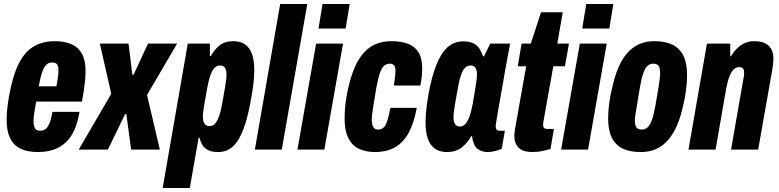

<svg xmlns="http://www.w3.org/2000/svg" viewBox="-20 -745 3877 956"><path d="M168 12Q117 12 82.5 -4.5Q48 -21 30.5 -56.5Q13 -92 13 -148Q13 -173 16 -202.5Q19 -232 25 -266Q43 -367 72.5 -426.5Q102 -486 147 -513Q192 -540 252 -540Q301 -540 335.5 -525Q370 -510 388 -477.5Q406 -445 406 -391Q406 -367 402.5 -333.5Q399 -300 388 -239H160Q154 -206 150.5 -182Q147 -158 147 -140Q147 -125 150.5 -114.5Q154 -104 161 -99Q168 -94 179 -94Q192 -94 201.5 -99Q211 -104 218 -115Q225 -126 231 -144Q237 -162 241 -188H376Q367 -136 350.5 -98.5Q334 -61 308 -36.5Q282 -12 247.5 0Q213 12 168 12ZM173 -315H261Q266 -342 268.5 -361.5Q271 -381 271 -394Q271 -408 268 -417Q265 -426 258 -430Q251 -434 240 -434Q221 -434 209 -421Q197 -408 188.5 -382Q180 -356 173 -315Z M372 0 534 -278 477 -528H620L639 -373H645L717 -528H862L712 -272L776 0H633L609 -177H603L517 0Z M790 191 915 -528H1025V-466H1030Q1046 -497 1073 -518.5Q1100 -540 1140 -540Q1177 -540 1200 -524Q1223 -508 1234.5 -476.5Q1246 -445 1246 -396Q1246 -368 1242.5 -333.5Q1239 -299 1231 -258Q1215 -164 1193 -104.5Q1171 -45 1140.5 -16.5Q1110 12 1066 12Q1036 12 1017.5 3Q999 -6 988.5 -22Q978 -38 974 -59H969L925 191ZM1023 -117Q1039 -117 1050 -128.5Q1061 -140 1070 -164.5Q1079 -189 1086 -228Q1096 -282 1100.5 -309.5Q1105 -337 1106.5 -350.5Q1108 -364 1108 -372Q1108 -388 1104.5 -398.5Q1101 -409 1094 -414Q1087 -419 1075 -419Q1059 -419 1047.5 -406.5Q1036 -394 1027.5 -370Q1019 -346 1012 -308Q1002 -255 997.5 -227Q993 -199 991.5 -186Q990 -173 990 -165Q990 -149 993.5 -138.5Q997 -128 1004.5 -122.5Q1012 -117 1023 -117Z M1249 0 1375 -725H1510L1383 0Z M1566 -603 1586 -725H1721L1701 -603ZM1461 0 1554 -528H1688L1595 0Z M1846 12Q1799 12 1765 -5.5Q1731 -23 1713.5 -59Q1696 -95 1696 -151Q1696 -178 1698 -207Q1700 -236 1706 -268Q1718 -334 1736.5 -385Q1755 -436 1781.5 -470.5Q1808 -505 1844.5 -522.5Q1881 -540 1928 -540Q1978 -540 2012.5 -526.5Q2047 -513 2064.5 -483.5Q2082 -454 2082 -404Q2082 -385 2080 -364Q2078 -343 2073 -319H1941Q1945 -344 1947 -361.5Q1949 -379 1949 -392Q1949 -405 1946 -413Q1943 -421 1936.5 -424.5Q1930 -428 1920 -428Q1905 -428 1893 -418Q1881 -408 1872 -382.5Q1863 -357 1854 -309Q1844 -250 1839 -218Q1834 -186 1832.5 -171.5Q1831 -157 1831 -148Q1831 -132 1834.5 -121.5Q1838 -111 1844.5 -105.5Q1851 -100 1862 -100Q1878 -100 1889 -109Q1900 -118 1908 -142Q1916 -166 1924 -208H2055Q2042 -135 2016 -86Q1990 -37 1948.5 -12.5Q1907 12 1846 12Z M2206 12Q2170 12 2146 -4.5Q2122 -21 2110.5 -53.5Q2099 -86 2099 -133Q2099 -163 2102.5 -198Q2106 -233 2113 -273Q2128 -357 2150.5 -416.5Q2173 -476 2206 -507.5Q2239 -539 2287 -539Q2317 -539 2336.5 -529.5Q2356 -520 2367 -503Q2378 -486 2385 -465H2390L2421 -528H2520L2495 -394Q2492 -373 2486 -340Q2480 -307 2473.5 -270.5Q2467 -234 2461 -200Q2455 -166 2451.5 -143Q2448 -120 2448 -117Q2448 -105 2453 -99.5Q2458 -94 2467 -94H2494L2478 -4Q2462 3 2443.5 7.5Q2425 12 2408 12Q2382 12 2362 -0.5Q2342 -13 2336 -42Q2333 -47 2332.5 -53Q2332 -59 2331 -66L2327 -68Q2310 -36 2280.5 -12Q2251 12 2206 12ZM2269 -115Q2281 -115 2290.5 -122Q2300 -129 2308 -143Q2316 -157 2322 -178Q2328 -199 2334 -229Q2343 -283 2347.5 -310.5Q2352 -338 2353.5 -351.5Q2355 -365 2355 -372Q2355 -388 2351.5 -398Q2348 -408 2341.5 -413.5Q2335 -419 2323 -419Q2307 -419 2295.5 -407.5Q2284 -396 2275.5 -371.5Q2267 -347 2260 -308Q2250 -254 2245.5 -226Q2241 -198 2239.5 -185Q2238 -172 2238 -163Q2238 -138 2246 -126.5Q2254 -115 2269 -115Z M2632 12Q2601 12 2581 3Q2561 -6 2551 -24Q2541 -42 2541 -70Q2541 -78 2542.5 -87Q2544 -96 2545 -106L2600 -415H2558L2577 -528H2623L2674 -684H2782L2755 -528H2813L2793 -415H2735L2686 -141Q2685 -136 2684.5 -131Q2684 -126 2684 -123Q2684 -113 2689 -108Q2694 -103 2705 -103H2738L2721 -3Q2704 1 2688.5 5Q2673 9 2659 10.5Q2645 12 2632 12Z M2879 -603 2899 -725H3034L3014 -603ZM2774 0 2867 -528H3001L2908 0Z M3170 12Q3116 12 3080 -5.5Q3044 -23 3026 -60Q3008 -97 3008 -155Q3008 -191 3013.5 -232.5Q3019 -274 3030 -316Q3046 -388 3073.5 -438Q3101 -488 3142 -514Q3183 -540 3238 -540Q3293 -540 3329 -522Q3365 -504 3383 -467Q3401 -430 3401 -372Q3401 -335 3395.5 -293.5Q3390 -252 3379 -209Q3363 -138 3335 -88.5Q3307 -39 3266.5 -13.5Q3226 12 3170 12ZM3175 -100Q3192 -100 3204 -110.5Q3216 -121 3225.5 -146.5Q3235 -172 3243 -217Q3254 -279 3259 -311Q3264 -343 3265.5 -357.5Q3267 -372 3267 -380Q3267 -398 3263.5 -408.5Q3260 -419 3252.5 -423.5Q3245 -428 3233 -428Q3216 -428 3204 -417Q3192 -406 3183 -380.5Q3174 -355 3166 -309Q3156 -247 3150.5 -215Q3145 -183 3143 -168.5Q3141 -154 3141 -145Q3141 -129 3145 -118.5Q3149 -108 3156.5 -104Q3164 -100 3175 -100Z M3408 0 3500 -528H3616V-465H3620Q3635 -490 3652 -506Q3669 -522 3689.5 -531Q3710 -540 3734 -540Q3768 -540 3789.5 -529.5Q3811 -519 3821 -499.5Q3831 -480 3831 -453Q3831 -441 3829.5 -429Q3828 -417 3826 -402L3755 0H3620L3683 -361Q3685 -367 3685 -371.5Q3685 -376 3685 -381Q3685 -391 3683 -397.5Q3681 -404 3675.5 -407.5Q3670 -411 3661 -411Q3648 -411 3638 -403.5Q3628 -396 3620 -382Q3612 -368 3606.5 -348.5Q3601 -329 3596 -305L3543 0Z"/></svg>

Font: Archivo ExtraCondensed ExtraBold
Style: Italic
Weight: 800
Width: 2
Italic angle: -10°
Designer: Hector Gatti
Foundry: Omnibus-Type
Version: Version 2.001